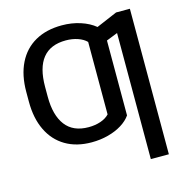

<svg xmlns="http://www.w3.org/2000/svg" viewBox="-129 -836 1110 1155"><g transform="rotate(-15 426.5 -259.0)"><path d="M351.6 9.8Q257.3 9.8 189.2 -30.5Q121.1 -70.8 85 -145.8Q48.8 -220.7 48.8 -323.2V-384.8Q48.8 -488.8 85.7 -563.5Q122.6 -638.2 192.1 -677.5Q261.7 -716.8 358.4 -716.8Q419.9 -716.8 473.9 -699.2Q527.8 -681.6 564 -651.4L694.3 -707H780.3V199.2H668V-585.9L597.7 -558.1V-91.8Q577.1 -62 540.3 -39.1Q503.4 -16.1 454.8 -3.2Q406.2 9.8 351.6 9.8ZM357.4 -83Q398.4 -83 432.4 -94.7Q466.3 -106.4 486.3 -127.9V-579.1Q466.3 -599.6 432.4 -611.3Q398.4 -623 358.4 -623Q166 -623 166 -384.8V-323.2Q166 -208 213.6 -145.5Q261.2 -83 357.4 -83Z"/></g></svg>

Font: Pretendard JP Medium
Style: Regular
Weight: 500
Designer: Base glyphs from Inter by Rasmus Andersson; Hangeul glyphs from Noto Sans CJK(Source Han Sans) by Jang Soo-young and Kan
Foundry: Kil Hyung-jin
Version: Version 1.309